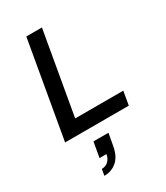

<svg xmlns="http://www.w3.org/2000/svg" viewBox="-237 -785 1026 1185"><g transform="rotate(-30 276.0 -193.0)"><path d="M36.1 0 155.8 -686H267.1L164.1 -97.2H506.8L490.2 0ZM143.1 299.8 150.9 254.9Q179.7 254.9 198.2 236.6Q216.8 218.3 221.2 189.9H171.9L190.9 82H297.9L282.2 168Q270 235.4 232.7 267.6Q195.3 299.8 143.1 299.8Z"/></g></svg>

Font: Archivo Medium
Style: Italic
Weight: 500
Italic angle: -10°
Designer: Hector Gatti
Foundry: Omnibus-Type
Version: Version 2.001